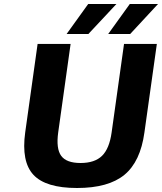

<svg xmlns="http://www.w3.org/2000/svg" viewBox="-20 -920 810 960"><path d="M106 -257.8 168 -700.2H333L271 -257.8Q259.8 -176.8 285.9 -140.9Q312 -105 382.8 -105Q453.6 -105 490.2 -140.9Q526.9 -176.8 538.1 -257.8L600.1 -700.2H764.2L702.1 -257.8Q682.1 -111.8 602.1 -45.9Q522 20 365.2 20Q208.5 20 147.2 -45.9Q85.9 -111.8 106 -257.8ZM313 -750 420.9 -899.9H562L421.9 -750ZM521 -750 628.9 -899.9H770L630.9 -750Z"/></svg>

Font: Fivo Sans Modern
Style: Italic
Weight: 700
Designer: Alexander Slobzheninov
Foundry: Alexander Slobzheninov
Version: 1.0